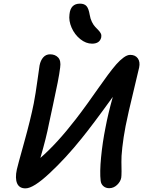

<svg xmlns="http://www.w3.org/2000/svg" viewBox="-20 -1056 781 1047"><path d="M481.9 -817.9Q448.7 -817.9 418 -842.5Q387.2 -867.2 370.6 -904.8Q354 -942.4 358.9 -978Q364.7 -1036.1 416 -1036.1Q439.9 -1036.1 451.7 -1022.9Q463.4 -1009.8 469.2 -975.1Q472.7 -953.6 481.2 -936.5Q489.7 -919.4 499 -909.7Q508.3 -899.9 516.8 -891.1Q525.4 -882.3 529.8 -873.3Q534.2 -864.3 532.2 -853Q524.4 -817.9 481.9 -817.9ZM119.1 -28.8Q85 -28.8 73.2 -56.4Q61.5 -84 71.8 -131.8Q75.2 -148.4 111.1 -277.1Q147 -405.8 164.1 -492.2Q174.3 -544.9 184.1 -617.2Q193.8 -689.5 195.8 -699.2Q201.2 -726.6 215.8 -743.2Q230.5 -759.8 252.9 -759.8Q280.8 -759.8 297.1 -742.4Q313.5 -725.1 308.1 -688Q304.2 -655.3 294.7 -606.9Q285.2 -558.6 269.3 -485.1Q253.4 -411.6 247.1 -381.8Q232.4 -305.2 200.2 -194.8Q290.5 -272.9 393.1 -405.8Q422.9 -444.3 457.8 -492.7Q492.7 -541 516.8 -575.9Q541 -610.8 567.9 -647Q594.7 -683.1 614.5 -705.6Q634.3 -728 654.1 -742.4Q673.8 -756.8 689.9 -756.8Q717.8 -756.8 731.4 -737.8Q745.1 -718.8 738.8 -688Q735.8 -671.9 707.5 -556.2Q679.2 -440.4 665 -369.1Q652.8 -305.7 647 -252.4Q641.1 -199.2 642.1 -173.3Q643.1 -147.5 642.8 -121.6Q642.6 -95.7 641.1 -86.9Q637.2 -65.4 618.4 -47.6Q599.6 -29.8 575.2 -29.8Q556.6 -29.8 543.7 -41Q530.8 -52.2 528.8 -70.8Q523.4 -116.7 531.2 -198.5Q539.1 -280.3 555.2 -359.9Q569.3 -435.5 595.2 -527.8Q486.3 -376.5 424.8 -300.8Q339.4 -194.3 250.7 -111.6Q162.1 -28.8 119.1 -28.8Z"/></svg>

Font: Shantell Sans Bouncy
Style: Italic
Weight: 500
Italic angle: -11.31°
Designer: Stephen Nixon, Anya Danilova, Shantell Martin
Foundry: Arrow Type
Version: Version 1.006;[9816181b4]